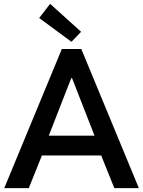

<svg xmlns="http://www.w3.org/2000/svg" viewBox="-20 -973 741 993"><path d="M299.8 -719.7H400.4L698.2 0H571.3L503.4 -168.9H196.8L128.9 0H2ZM182.6 -879.9 239.3 -953.1 399.4 -808.6 349.6 -756.8ZM468.8 -271.5 352.5 -569.3H348.6L232.4 -271.5Z"/></svg>

Font: Reddit Sans Chocolate SemiBold
Style: Regular
Weight: 600
Designer: Stephen Hutchings
Foundry: Reddit
Version: Version 1.011